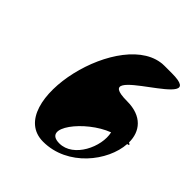

<svg xmlns="http://www.w3.org/2000/svg" viewBox="-186 -848 933 933"><g transform="rotate(45 281.0 -381.0)"><path d="M255.7 -42C423.7 -42 544.9 -199 552.6 -323C567 -325 564.2 -330 553.3 -335C553.7 -410 508.5 -470 404.5 -470C126.5 -470 740.2 -720 462.2 -720H412.2C134.2 -720 -22.3 -42 255.7 -42ZM317.2 -92C197.2 -92 329 -260 457.1 -308C476.2 -226 414.2 -92 317.2 -92Z"/></g></svg>

Font: Digital Distortion
Style: Obl
Weight: 400
Version: Version 1